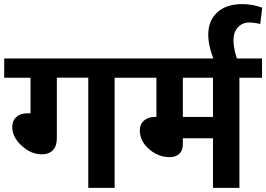

<svg xmlns="http://www.w3.org/2000/svg" viewBox="-35 -913 1294 933"><path d="M394 0V-535.6H241.2V-240.2Q241.2 -203.1 221.9 -183.1Q202.6 -163.1 167.5 -163.1Q115.7 -163.1 70.1 -205.1Q24.4 -247.1 24.4 -296.4Q24.4 -326.2 43.7 -344.2Q63 -362.3 96.7 -362.3H113.3V-535.2H-14.6V-628.9H632.3V-535.2H522V0Z M1000 0V-241.2H853.5V-210.9Q853.5 -182.1 836.7 -165.8Q819.8 -149.4 789.6 -149.4Q733.9 -149.4 689.2 -188.5Q644.5 -227.5 644.5 -279.8Q644.5 -309.1 664.6 -326.9Q684.6 -344.7 716.3 -344.7H725.1V-535.2H603V-628.9H1238.3V-535.2H1128.4V0ZM1000 -535.2H853.5V-344.7H1000Z M1141.1 -893.1Q1192.9 -893.1 1239.3 -875.5L1229.5 -796.4Q1200.2 -803.7 1177.7 -803.7Q1143.6 -804.2 1121.6 -780.8Q1099.6 -757.3 1099.6 -719.2Q1099.6 -667.5 1124 -607.9L1010.3 -608.9Q997.1 -636.2 986.8 -674.6Q976.6 -712.9 977.1 -746.1Q977.1 -813 1021 -853Q1064.9 -893.1 1141.1 -893.1Z"/></svg>

Font: Yantramanav
Style: Bold
Weight: 700
Version: Version 1.001;PS 1.0;hotconv 1.0.72;makeotf.lib2.5.5900; ttf